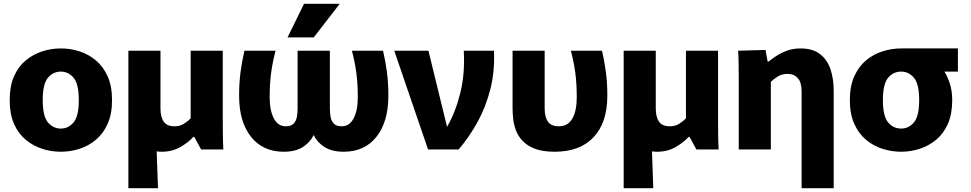

<svg xmlns="http://www.w3.org/2000/svg" viewBox="-20 -787 5113 1011"><path d="M300 12Q250 12 202 -3.5Q154 -19 115 -51.5Q76 -84 53.5 -135.5Q31 -187 31 -260Q31 -333 53.5 -384.5Q76 -436 115 -468.5Q154 -501 202 -516.5Q250 -532 300 -532Q351 -532 399 -516.5Q447 -501 485.5 -468.5Q524 -436 547 -384.5Q570 -333 570 -260Q570 -187 547 -135.5Q524 -84 485.5 -51.5Q447 -19 399 -3.5Q351 12 300 12ZM300 -110Q340 -110 367.5 -142.5Q395 -175 395 -260Q395 -345 367.5 -377.5Q340 -410 300 -410Q260 -410 232.5 -377.5Q205 -345 205 -260Q205 -175 232.5 -142.5Q260 -110 300 -110Z M656 204V-520H825V-217Q825 -171 842 -146.5Q859 -122 899 -122Q927 -122 948 -135Q969 -148 984 -164V-520H1153V-173Q1153 -123 1153.5 -80Q1154 -37 1156 0H1039L1003 -66H998Q973 -38 930 -13Q887 12 832 12Q818 12 805 10L812 204Z M1474 12Q1364 12 1301.5 -67Q1239 -146 1239 -283Q1239 -350 1246.5 -407Q1254 -464 1267 -520H1431Q1415 -459 1407.5 -402.5Q1400 -346 1400 -275Q1400 -205 1422 -163.5Q1444 -122 1484 -122Q1512 -122 1525.5 -135.5Q1539 -149 1543 -170.5Q1547 -192 1547 -217V-520H1717V-217Q1717 -192 1721 -170.5Q1725 -149 1738.5 -135.5Q1752 -122 1780 -122Q1820 -122 1842 -163.5Q1864 -205 1864 -275Q1864 -346 1856.5 -402.5Q1849 -459 1833 -520H1997Q2010 -464 2017.5 -407Q2025 -350 2025 -283Q2025 -146 1962.5 -67Q1900 12 1790 12Q1729 12 1690 -12Q1651 -36 1632 -76Q1612 -36 1573.5 -12Q1535 12 1474 12ZM1494 -590 1581 -767H1769L1632 -590Z M2056 -520H2236L2334 -119Q2378 -195 2403.5 -296.5Q2429 -398 2422 -520H2581Q2586 -412 2562 -317.5Q2538 -223 2494 -143.5Q2450 -64 2395 0H2234Z M2901 12Q2837 12 2796 -4Q2755 -20 2731 -46Q2707 -72 2696 -102.5Q2685 -133 2682 -163Q2679 -193 2679 -216V-520H2848V-217Q2848 -171 2865 -146.5Q2882 -122 2922 -122Q2971 -122 2994 -163Q3017 -204 3017 -275Q3017 -346 3009.5 -402.5Q3002 -459 2986 -520H3150Q3163 -464 3170.5 -407Q3178 -350 3178 -283Q3178 -142 3106 -65Q3034 12 2901 12Z M3264 204V-520H3433V-217Q3433 -171 3450 -146.5Q3467 -122 3507 -122Q3535 -122 3556 -135Q3577 -148 3592 -164V-520H3761V-173Q3761 -123 3761.5 -80Q3762 -37 3764 0H3647L3611 -66H3606Q3581 -38 3538 -13Q3495 12 3440 12Q3426 12 3413 10L3420 204Z M3870 -348Q3870 -397 3869.5 -440Q3869 -483 3867 -520L4011 -524L4022 -463H4027Q4043 -476 4068 -492.5Q4093 -509 4125 -520.5Q4157 -532 4195 -532Q4259 -532 4297.5 -502.5Q4336 -473 4353 -422.5Q4370 -372 4370 -309V204H4201V-305Q4201 -353 4181 -375.5Q4161 -398 4128 -398Q4098 -398 4076 -384.5Q4054 -371 4039 -356V0H3870Z M4725 12Q4675 12 4626.5 -3.5Q4578 -19 4539.5 -51.5Q4501 -84 4478 -135.5Q4455 -187 4455 -260Q4455 -333 4478 -384.5Q4501 -436 4539.5 -468.5Q4578 -501 4626.5 -516.5Q4675 -532 4725 -532H4726H5024V-410H4953Q4971 -381 4982.5 -343.5Q4994 -306 4994 -260Q4994 -187 4971.5 -135.5Q4949 -84 4910 -51.5Q4871 -19 4823 -3.5Q4775 12 4725 12ZM4725 -110Q4765 -110 4792.5 -142.5Q4820 -175 4820 -260Q4820 -345 4792.5 -377.5Q4765 -410 4725 -410Q4684 -410 4656.5 -377.5Q4629 -345 4629 -260Q4629 -175 4656.5 -142.5Q4684 -110 4725 -110Z"/></svg>

Font: Murecho
Style: Bold
Weight: 700
Designer: Neil Summerour
Foundry: Positype
Version: Version 1.010; ttfautohint (v1.8.3)